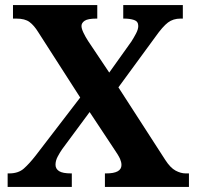

<svg xmlns="http://www.w3.org/2000/svg" viewBox="-20 -734 772 754"><path d="M10 0V-53H16Q52 -53 73.5 -72Q95 -91 120 -123L295 -351L130 -608Q114 -634 96 -647.5Q78 -661 44 -661H31V-714H362V-661H359Q325 -661 312.5 -652.5Q300 -644 300 -632Q300 -622 307.5 -606Q315 -590 326 -573L409 -449L496 -571Q505 -585 514 -602Q523 -619 523 -632Q523 -650 506.5 -655.5Q490 -661 467 -661H464V-714H698V-661H689Q660 -661 639.5 -645.5Q619 -630 590 -589L445 -391L629 -106Q649 -75 669.5 -64Q690 -53 709 -53H722V0H392V-53H397Q457 -53 457 -86Q457 -97 451.5 -110Q446 -123 424 -155L332 -294L224 -148Q215 -135 206.5 -119Q198 -103 198 -87Q198 -71 212 -62Q226 -53 259 -53H262V0Z"/></svg>

Font: Noto Serif Tamil
Style: Bold Italic
Weight: 700
Italic angle: -12°
Designer: Indian Type Foundry, Tom Grace, and the Monotype Design Team
Foundry: Monotype Imaging Inc.
Version: Version 2.003; ttfautohint (v1.8.4.7-5d5b)